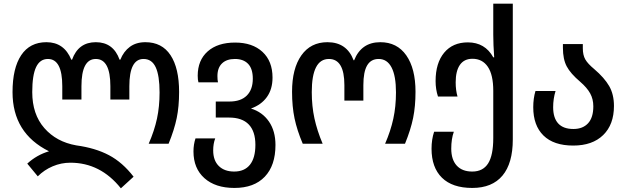

<svg xmlns="http://www.w3.org/2000/svg" viewBox="-20 -780 3396 1042"><path d="M362 103Q312 103 266 122.5Q220 142 185 177L128 108Q179 61 246 41Q48 -57 48 -280Q48 -410 95 -480.5Q142 -551 232 -551Q328 -551 367 -456H371Q405 -551 500 -551Q595 -551 629 -456H633Q651 -501 685 -526Q719 -551 769 -551Q859 -551 905.5 -480.5Q952 -410 952 -281Q952 -202 939 -139Q926 -76 895 0H787Q818 -71 832 -136.5Q846 -202 846 -278Q846 -370 825 -415Q804 -460 759 -460Q682 -460 682 -312V-240H579V-312Q579 -460 500 -460Q422 -460 422 -312V-240H318V-312Q318 -460 240 -460Q197 -460 176 -416Q155 -372 155 -280Q155 -160 220.5 -85Q286 -10 394 9Q497 23 571 62Q645 101 705 179L636 242Q525 103 362 103Z M1030 42Q1030 4 1041 -29H1148Q1137 0 1137 36Q1137 91 1167.5 121Q1198 151 1251 151Q1307 151 1336.5 114Q1366 77 1366 6Q1366 -67 1330 -104.5Q1294 -142 1223 -142H1151V-229H1225Q1287 -229 1319.5 -261.5Q1352 -294 1352 -353Q1352 -407 1326.5 -433.5Q1301 -460 1255 -460Q1210 -460 1185 -436Q1160 -412 1160 -367Q1160 -347 1163 -333H1057Q1053 -346 1053 -369Q1053 -453 1107 -501Q1161 -549 1256 -549Q1350 -549 1404.5 -498.5Q1459 -448 1459 -359Q1459 -296 1428.5 -253.5Q1398 -211 1342 -191Q1404 -172 1439.5 -120.5Q1475 -69 1475 7Q1475 118 1417 179Q1359 240 1252 240Q1149 240 1089.5 187Q1030 134 1030 42Z M1565 -282Q1565 -408 1615.5 -479.5Q1666 -551 1757 -551Q1862 -551 1899 -453H1902Q1941 -551 2044 -551Q2135 -551 2185 -479.5Q2235 -408 2235 -282Q2235 -203 2222 -139.5Q2209 -76 2178 0H2070Q2100 -69 2114.5 -135.5Q2129 -202 2129 -279Q2129 -368 2105 -414Q2081 -460 2035 -460Q1993 -460 1972.5 -425Q1952 -390 1952 -318V-234H1849V-318Q1849 -460 1765 -460Q1672 -460 1672 -280Q1672 -204 1686.5 -137.5Q1701 -71 1731 0H1623Q1592 -73 1578.5 -137.5Q1565 -202 1565 -282Z M2322 27Q2322 -23 2336 -65H2443Q2429 -26 2429 27Q2429 86 2458.5 118.5Q2488 151 2543 151Q2601 151 2629 107Q2657 63 2657 -31V-287Q2657 -374 2627.5 -417.5Q2598 -461 2544 -461Q2499 -461 2476 -428Q2453 -395 2453 -333Q2453 -290 2463 -256H2357Q2344 -295 2344 -340Q2344 -438 2390.5 -494Q2437 -550 2519 -550Q2612 -550 2657 -469H2662Q2657 -539 2657 -592V-760H2763V-23Q2763 106 2707 173Q2651 240 2543 240Q2435 240 2378.5 184.5Q2322 129 2322 27Z M2874 -198Q2874 -246 2886 -286H2995Q2982 -244 2982 -198Q2982 -140 3009.5 -110Q3037 -80 3092 -80Q3143 -80 3171.5 -111Q3200 -142 3200 -203Q3200 -242 3183 -273Q3166 -304 3129 -336Q3076 -381 3055.5 -420Q3035 -459 3035 -520V-541H3143V-518Q3143 -481 3156.5 -457.5Q3170 -434 3205 -405Q3260 -358 3286 -313Q3312 -268 3312 -205Q3312 -104 3253.5 -47Q3195 10 3091 10Q2985 10 2929.5 -44.5Q2874 -99 2874 -198Z"/></svg>

Font: Noto Sans Georgian Medium Narrow
Style: Regular
Weight: 500
Width: 4
Designer: Monotype Design team
Foundry: Monotype Imaging Inc.
Version: Version 1.000